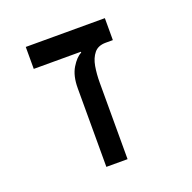

<svg xmlns="http://www.w3.org/2000/svg" viewBox="-108 -694 802 802"><g transform="rotate(-20 293.0 -293.0)"><path d="M439 -585.9V-488.3H87.4V-585.9ZM296.9 -484.4V-520.5L407.2 -488.3Q373 -488.3 355.7 -467Q338.4 -445.8 332.5 -412.1Q326.7 -378.4 326.7 -340.3V0H232.4V-349.6Q232.4 -404.8 253.4 -439.2Q274.4 -473.6 296.9 -484.4Z"/></g></svg>

Font: Cascadia Code
Style: Regular
Weight: 400
Designer: Aaron Bell
Foundry: Saja Typeworks
Version: Version 2404.023